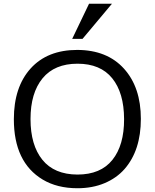

<svg xmlns="http://www.w3.org/2000/svg" viewBox="-20 -1004 834 1035"><path d="M583.5 -983.9 424.8 -794.4H369.1L460 -983.9ZM397.5 10.7Q288.1 10.7 210 -36.1Q54.7 -129.4 54.7 -361.3Q54.7 -534.7 145 -634.8Q235.4 -734.9 396.5 -734.9Q557.6 -734.4 648.4 -633.8Q739.3 -533.2 739.3 -363.3Q739.3 -193.4 651.4 -92.8Q608.4 -43.9 543.5 -16.6Q478.5 10.7 397.5 10.7ZM397.5 -63Q522.5 -63 585.9 -142.1Q649.4 -221.2 648.9 -362.3Q648.4 -503.4 585 -582Q521.5 -660.6 397.9 -660.6Q274.4 -660.6 209.5 -582Q144.5 -502.9 144.5 -362.3Q144.5 -221.7 208.5 -142.6Q272.5 -63.5 397.5 -63Z"/></svg>

Font: Oxygen-Regular
Style: Regular
Weight: 400
Designer: Vernon Adams
Foundry: Vernon Adams
Version: Version Release 0.2.3 webfont; ttfautohint (v0.93.3-1d66) -l